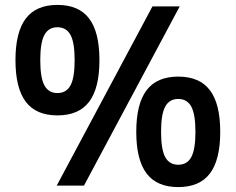

<svg xmlns="http://www.w3.org/2000/svg" viewBox="-20 -756 960 782"><path d="M211 0 601 -730H712L322 0ZM214 -286Q127 -286 85 -341.5Q43 -397 43 -511Q43 -625 85 -680.5Q127 -736 214 -736Q301 -736 343 -680.5Q385 -625 385 -511Q385 -397 343 -341.5Q301 -286 214 -286ZM214 -377Q250 -377 267 -408Q284 -439 284 -511Q284 -583 267 -614Q250 -645 214 -645Q178 -645 161 -614Q144 -583 144 -511Q144 -439 161 -408Q178 -377 214 -377ZM706 6Q619 6 577 -49.5Q535 -105 535 -219Q535 -333 577 -388.5Q619 -444 706 -444Q793 -444 835 -388.5Q877 -333 877 -219Q877 -105 835 -49.5Q793 6 706 6ZM706 -85Q742 -85 759 -116Q776 -147 776 -219Q776 -291 759 -322Q742 -353 706 -353Q670 -353 653 -322Q636 -291 636 -219Q636 -147 653 -116Q670 -85 706 -85Z"/></svg>

Font: M PLUS 1 Thin Medium
Style: Regular
Weight: 500
Version: Version 1.001